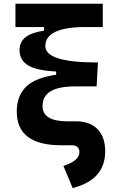

<svg xmlns="http://www.w3.org/2000/svg" viewBox="-20 -752 626 1007"><path d="M299.8 9.8Q183.8 9.8 125.9 -34.4Q67.9 -78.6 67.9 -167Q67.9 -250 118.1 -298.4Q168.4 -346.8 287.1 -361.8L493.7 -424.3L486.8 -298.8H373.5Q288 -298.8 245.6 -273.3Q203.1 -247.7 203.1 -196.3Q203.1 -156 235.6 -135.9Q268 -115.7 332.5 -115.7H378.9L356.4 9.8ZM361.3 234.4 312.5 118.2Q352.2 106 374.3 87.8Q396.5 69.7 396.5 45.4Q396.5 28.3 386 19Q375.6 9.8 356.4 9.8L378.9 -115.7Q451.7 -115.7 491.7 -74.5Q531.7 -33.2 531.7 41Q531.7 116.2 489.5 164.1Q447.3 211.9 361.3 234.4ZM274.4 -298.8V-377Q169.4 -382.3 126 -410.1Q82.5 -437.9 82.5 -488.3Q82.5 -532.7 114.7 -557.4Q147 -582 210.9 -591.3V-634.8L431.6 -610.4Q324.7 -610.4 271.2 -585.4Q217.8 -560.5 217.8 -510.3Q217.8 -467.1 286.5 -445.7Q355.3 -424.3 493.7 -424.3L486.8 -298.8ZM61 -609.9V-732.4H519V-609.9Z"/></svg>

Font: Cascadia Code
Style: Regular
Weight: 400
Monospace: yes
Designer: Aaron Bell
Foundry: Saja Typeworks
Version: Version 2106.017